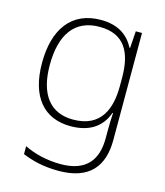

<svg xmlns="http://www.w3.org/2000/svg" viewBox="-115 -628 821 955"><g transform="rotate(15 295.0 -150.0)"><path d="M287 -540C136 -540 58 -432 58 -258C58 -83 139 10 276 10C370 10 434 -30 461 -108H464C462 -74 461 -49 461 -15V23C461 134 409 205 277 205C202 205 138 187 89 163V204C138 224 196 240 276 240C437 240 500 154 500 22V-530H468L462 -443H459C429 -500 378 -540 287 -540ZM289 -505C419 -505 462 -418 462 -289V-246C462 -132 425 -25 279 -25C162 -25 98 -106 98 -258C98 -413 160 -505 289 -505Z"/></g></svg>

Font: Noto Sans Gurmukhi ExtraLight
Style: Regular
Weight: 200
Designer: Jelle Bosma - Monotype Design Team
Foundry: Monotype Imaging Inc.
Version: Version 2.004